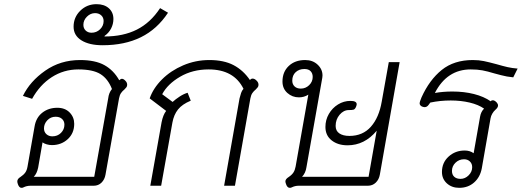

<svg xmlns="http://www.w3.org/2000/svg" viewBox="-20 -891 2503 921"><path d="M83 10Q72 10 66 -7Q63 -15 63 -21Q63 -33 78 -42Q93 -52 101 -63Q109 -74 112 -92L146 -285Q153 -327 183 -350.5Q213 -374 255 -374Q292 -374 314 -351.5Q336 -329 336 -297Q336 -252 305 -223.5Q274 -195 229 -195Q217 -195 204.5 -198.5Q192 -202 184 -208L163 -87Q157 -58 142 -43H432L499 -419Q502 -446 517 -464Q498 -513 462 -535.5Q426 -558 356 -558Q286 -558 228.5 -521Q171 -484 134 -417L90 -431Q124 -501 197 -552Q270 -603 364 -603Q437 -603 481 -578.5Q525 -554 552 -506Q559 -513 565 -513Q573 -513 582 -503Q590 -495 590 -484Q590 -477 586 -472Q582 -467 577 -462Q567 -454 560.5 -444.5Q554 -435 551 -419L486 -53Q482 -30 467 -15Q452 0 429 0H126Q108 0 92 8Q89 10 83 10ZM289 -293Q289 -310 277.5 -320.5Q266 -331 247 -331Q223 -331 207 -314Q191 -297 191 -275Q191 -258 202.5 -247.5Q214 -237 231 -237Q256 -237 272.5 -253.5Q289 -270 289 -293Z M333 -763Q333 -808 365 -839.5Q397 -871 443 -871Q480 -871 502 -851.5Q524 -832 524 -800Q524 -776 513 -754.5Q502 -733 482 -719L481 -716Q571 -716 636.5 -749Q702 -782 748 -852L786 -830Q734 -751 656 -712.5Q578 -674 472 -674Q408 -674 370.5 -697.5Q333 -721 333 -763ZM477 -790Q477 -807 465.5 -817.5Q454 -828 436 -828Q414 -828 397 -811Q380 -794 380 -772Q380 -755 391 -744.5Q402 -734 419 -734Q443 -734 460 -750.5Q477 -767 477 -790Z M755 -304Q762 -340 777 -359L698 -419Q715 -468 757 -510Q799 -552 858.5 -577.5Q918 -603 984 -603Q1054 -603 1100.5 -578.5Q1147 -554 1179 -507Q1184 -514 1192 -514Q1202 -514 1212 -503Q1220 -495 1220 -484Q1220 -477 1216 -472Q1212 -467 1207 -462Q1197 -454 1190.5 -444.5Q1184 -435 1181 -419L1107 0H1055L1129 -419Q1133 -434 1136.5 -445Q1140 -456 1148 -465Q1102 -558 981 -558Q904 -558 844 -523Q784 -488 758 -439L808 -402Q822 -415 842 -428Q862 -441 880 -446L895 -408Q854 -391 834 -366Q814 -341 807 -303L753 0H701Z M1370 10Q1358 10 1352 -8Q1349 -16 1349 -21Q1349 -32 1365 -42Q1380 -52 1387.5 -63.5Q1395 -75 1398 -92L1459 -437Q1439 -424 1414 -424Q1382 -424 1358.5 -445Q1335 -466 1335 -500Q1335 -546 1365 -574.5Q1395 -603 1444 -603Q1480 -603 1503.5 -581Q1527 -559 1527 -529Q1527 -522 1526 -518L1450 -89Q1446 -61 1429 -43H1748L1787 -264Q1729 -194 1647 -194Q1601 -194 1571 -217.5Q1541 -241 1541 -282Q1541 -316 1557.5 -344.5Q1574 -373 1601.5 -390Q1629 -407 1661 -407Q1691 -407 1691 -391Q1691 -387 1688 -379Q1683 -367 1676 -365Q1669 -363 1653 -363Q1628 -363 1609 -340.5Q1590 -318 1590 -287Q1590 -263 1608 -251Q1626 -239 1656 -239Q1720 -239 1759 -283Q1798 -327 1811 -403L1845 -593H1897L1802 -53Q1798 -30 1782.5 -15Q1767 0 1744 0H1412Q1395 0 1379 8Q1375 10 1370 10ZM1480 -522Q1480 -539 1470 -549.5Q1460 -560 1440 -560Q1415 -560 1398.5 -545Q1382 -530 1382 -504Q1382 -487 1393 -476.5Q1404 -466 1423 -466Q1446 -466 1463 -482.5Q1480 -499 1480 -522Z M2100 -66Q2100 -111 2132 -140Q2164 -169 2209 -169Q2234 -169 2252 -156L2283 -332Q2287 -355 2302 -370Q2275 -389 2233 -399Q2191 -409 2142 -409Q2091 -409 2044 -399L2036 -388Q2028 -377 2017 -377Q2012 -377 2004 -380Q1993 -386 1993 -395Q1993 -403 2002 -424Q2040 -508 2099 -555.5Q2158 -603 2248 -603Q2277 -603 2301 -598Q2325 -593 2362 -583Q2393 -574 2415 -569Q2437 -564 2463 -562L2442 -520Q2410 -523 2383 -530.5Q2356 -538 2351 -539Q2318 -549 2294 -553.5Q2270 -558 2238 -558Q2124 -558 2066 -445Q2105 -452 2150 -452Q2206 -452 2253.5 -440Q2301 -428 2334 -405Q2337 -410 2344 -410Q2353 -410 2363 -399Q2369 -392 2369 -385Q2369 -375 2356 -364Q2348 -357 2341.5 -346Q2335 -335 2333 -323L2291 -83Q2283 -41 2254 -15.5Q2225 10 2183 10Q2147 10 2123.5 -11.5Q2100 -33 2100 -66ZM2245 -89Q2245 -106 2234 -116.5Q2223 -127 2206 -127Q2182 -127 2165 -110.5Q2148 -94 2148 -71Q2148 -53 2159 -43Q2170 -33 2189 -33Q2211 -33 2228 -50Q2245 -67 2245 -89Z"/></svg>

Font: Niramit ExtraLight
Style: Italic
Weight: 200
Italic angle: -10°
Designer: Katatrad Aksorn Co.,Ltd.
Foundry: Cadson Demak Co.,Ltd.
Version: Version 1.000; ttfautohint (v1.6)